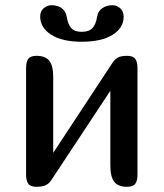

<svg xmlns="http://www.w3.org/2000/svg" viewBox="-20 -716 627 736"><path d="M467 0Q433 0 418 -19Q403 -38 403 -82V-368L177 -26Q168 -12 155 -6Q142 0 120 0Q97 0 88.5 -11.5Q80 -23 80 -47V-455Q80 -479 88.5 -490.5Q97 -502 120 -502Q154 -502 169 -483Q184 -464 184 -420V-130L409 -472Q420 -489 432 -495.5Q444 -502 467 -502Q490 -502 498.5 -490.5Q507 -479 507 -455V-47Q507 -23 498.5 -11.5Q490 0 467 0ZM411 -696Q428 -696 441 -684Q454 -672 454 -652Q454 -609 411.5 -582.5Q369 -556 293 -556Q218 -556 176 -583Q134 -610 134 -653Q134 -673 147.5 -684.5Q161 -696 178 -696Q200 -696 216 -685Q232 -674 236 -651Q240 -624 252.5 -609Q265 -594 293 -594Q322 -594 335 -609Q348 -624 352 -651Q356 -674 372.5 -685Q389 -696 411 -696Z"/></svg>

Font: Marmelad for Arash.Academy
Style: Regular
Weight: 400
Designer: Manvel Shmavonyan
Foundry: Cyreal
Version: Version 1.110;Glyphs 3.2 (3202)